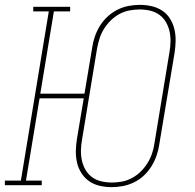

<svg xmlns="http://www.w3.org/2000/svg" viewBox="-33 -763 803 791"><path d="M427 8Q402 8 378 2.5Q354 -3 335 -16Q316 -29 303 -49Q290 -69 284.5 -92.5Q279 -116 279.5 -141Q280 -166 284 -191L312 -358H130L74 -19H139V0H-13V-19H53L168 -716H104V-735H256V-716H189L133 -377H315L347 -568Q350 -590 358 -613Q366 -636 379 -657Q392 -678 410.5 -695Q429 -712 451 -723Q473 -734 496.5 -738.5Q520 -743 543 -743Q568 -743 592 -737.5Q616 -732 635.5 -719Q655 -706 667.5 -686Q680 -666 685.5 -642.5Q691 -619 690.5 -594Q690 -569 686 -544L623 -167Q620 -145 612 -122Q604 -99 591 -78Q578 -57 560 -40Q542 -23 519.5 -12Q497 -1 473.5 3.5Q450 8 427 8ZM428 -11Q449 -11 470 -15Q491 -19 510.5 -29.5Q530 -40 546 -55.5Q562 -71 574 -90Q586 -109 593 -129.5Q600 -150 603 -171L665 -547Q669 -569 669.5 -591Q670 -613 665.5 -633.5Q661 -654 650.5 -672Q640 -690 623.5 -702Q607 -714 586 -719Q565 -724 543 -724Q522 -724 500.5 -720Q479 -716 459.5 -705.5Q440 -695 424 -679.5Q408 -664 396 -645Q384 -626 377.5 -605.5Q371 -585 367 -564L305 -188Q301 -166 300.5 -144Q300 -122 304.5 -101.5Q309 -81 319.5 -63Q330 -45 346.5 -33Q363 -21 384.5 -16Q406 -11 428 -11Z"/></svg>

Font: Iosevka Etoile Thin
Style: Italic
Weight: 100
Italic angle: -9°
Designer: Belleve Invis
Foundry: Belleve Invis
Version: Version 22.1.2; ttfautohint (v1.8.4)